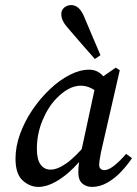

<svg xmlns="http://www.w3.org/2000/svg" viewBox="-20 -724 539 755"><path d="M131 11Q97 11 69 -14.5Q41 -40 41 -100Q41 -148 59 -197.5Q77 -247 107.5 -292Q138 -337 176 -373Q214 -409 254 -429.5Q294 -450 331 -450Q360 -450 380.5 -430Q401 -410 419 -380L379 -351Q362 -365 341 -376Q320 -387 297 -387Q251 -387 203 -338Q170 -305 147.5 -251.5Q125 -198 125 -139Q125 -97 139.5 -77Q154 -57 179 -57Q206 -57 241.5 -82Q277 -107 330 -170L338 -148Q307 -102 271.5 -66Q236 -30 199.5 -9.5Q163 11 131 11ZM342 11Q319 11 303.5 -2.5Q288 -16 288 -46Q288 -66 290.5 -83Q293 -100 298 -122L359 -405L435 -458L451 -448L377 -125Q370 -90 370 -75Q370 -65 376 -60Q382 -55 390 -55Q407 -55 429.5 -73Q452 -91 476 -119L499 -102Q481 -75 456.5 -49Q432 -23 402.5 -6Q373 11 342 11ZM375 -507 353 -492Q326 -523 299 -553.5Q272 -584 246 -615Q221 -643 221 -668Q221 -685 233 -694.5Q245 -704 260 -704Q292 -704 311 -658Q327 -620 343 -582Q359 -544 375 -507Z"/></svg>

Font: Lisu Bosa Medium
Style: Italic
Weight: 500
Italic angle: -19°
Designer: David Morse, Annie Olsen, Victor Gaultney, Frank Grießhammer (Latin)
Foundry: SIL International
Version: Version 2.000